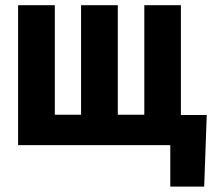

<svg xmlns="http://www.w3.org/2000/svg" viewBox="-20 -548 837 725"><path d="M187 -528.3V-114.7H286.1V-528.3H424.8V-114.7H524.9V-528.3H663.1V-113.8H760.7L751 156.7H623V0H48.3V-528.3Z"/></svg>

Font: Roboto Condensed
Style: Bold
Weight: 700
Designer: Google
Version: Version 2.134; 2016